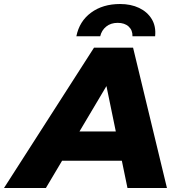

<svg xmlns="http://www.w3.org/2000/svg" viewBox="-88 -938 894 958"><path d="M-68 0 381 -700H576L745 0H548L423 -606H501L141 0ZM128 -136 208 -282H550L572 -136ZM293 -757Q308 -832 366.5 -875Q425 -918 511 -918Q565 -918 606 -898.5Q647 -879 669 -843Q691 -807 686 -757H573Q574 -787 554 -805.5Q534 -824 499 -824Q465 -824 442 -805.5Q419 -787 412 -757Z"/></svg>

Font: Montserrat Thin ExtraBold
Style: Italic
Weight: 800
Italic angle: -11.3°
Version: Version 9.000